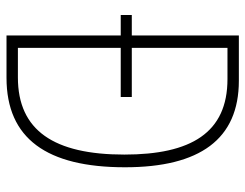

<svg xmlns="http://www.w3.org/2000/svg" viewBox="-102 -745 754 590"><g transform="rotate(90 275.0 -450.0)"><path d="M228 -807H89V-478H26V-444H89V-93H219C406 -93 494 -217 494 -457C494 -687 408 -807 228 -807ZM223 -772C388 -772 455 -660 455 -455C455 -239 381 -128 218 -128H127V-444H278V-478H127V-772Z"/></g></svg>

Font: Noto Sans Kannada UI Condensed ExtraLight
Style: Regular
Weight: 200
Width: 3
Designer: Jelle Bosma - Monotype Design Team
Foundry: Monotype Imaging Inc.
Version: Version 2.005